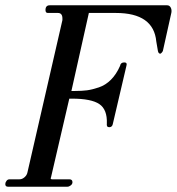

<svg xmlns="http://www.w3.org/2000/svg" viewBox="-28 -706 669 726"><path d="M2 0Q-8 0 -8 -10Q-8 -16 -3.5 -22Q1 -28 8 -28H46Q56 -28 65 -36Q74 -44 76 -55L208 -630V-636Q208 -657 191 -657H153Q144 -657 144 -668Q144 -686 160 -686H604Q613 -686 617.5 -677.5Q622 -669 620 -658L588 -514Q587 -511 584.5 -508Q582 -505 580.5 -504Q579 -503 578 -503Q571 -503 569 -514L563 -549Q553 -657 410 -657H308L242 -362H255Q282 -362 301 -364.5Q320 -367 345.5 -375.5Q371 -384 391.5 -404.5Q412 -425 426 -457Q428 -470 442 -470Q454 -470 450 -457L399 -239Q397 -225 385 -225Q374 -225 376 -239Q378 -292 347.5 -312.5Q317 -333 244 -333H234L165 -36Q161 -28 169 -28H234Q246 -28 246 -17Q246 -10 239.5 -5Q233 0 227 0Z"/></svg>

Font: HK Venetian
Style: Italic
Weight: 400
Italic angle: -12°
Version: Version 1.000;PS 001.000;hotconv 1.0.88;makeotf.lib2.5.64775